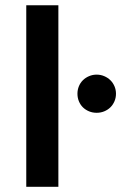

<svg xmlns="http://www.w3.org/2000/svg" viewBox="-20 -722 468 742"><path d="M81.5 0ZM205.6 -701.7V0H81.5V-701.7ZM279.3 -359.9Q279.3 -375 284.9 -388.7Q290.5 -402.3 300.5 -412.1Q310.5 -421.9 324.2 -427.7Q337.9 -433.6 353.5 -433.6Q369.1 -433.6 382.8 -427.7Q396.5 -421.9 406.5 -412.1Q416.5 -402.3 422.4 -388.7Q428.2 -375 428.2 -359.9Q428.2 -344.2 422.4 -330.6Q416.5 -316.9 406.5 -307.1Q396.5 -297.4 382.8 -291.7Q369.1 -286.1 353.5 -286.1Q337.9 -286.1 324.2 -291.7Q310.5 -297.4 300.5 -307.1Q290.5 -316.9 284.9 -330.6Q279.3 -344.2 279.3 -359.9Z"/></svg>

Font: Carlito
Style: Bold
Weight: 700
Designer: Lukasz Dziedzic
Foundry: tyPoland Lukasz Dziedzic
Version: Version 1.104